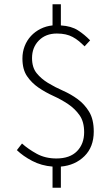

<svg xmlns="http://www.w3.org/2000/svg" viewBox="-20 -769 519 899"><path d="M226 110V11Q174 7 131 -15.5Q88 -38 59 -66L83 -97Q112 -71 152 -49Q192 -27 244 -27Q307 -27 340.5 -61Q374 -95 374 -150Q374 -199 352.5 -229.5Q331 -260 299 -281.5Q267 -303 229.5 -320Q192 -337 160 -359Q128 -381 106.5 -412.5Q85 -444 85 -495Q85 -526 95.5 -553Q106 -580 125 -600.5Q144 -621 170 -634Q196 -647 226 -650V-749H265V-650Q314 -647 345 -627Q376 -607 402 -580L376 -552Q362 -566 348.5 -577Q335 -588 320 -596Q305 -604 287 -608Q269 -612 246 -612Q194 -612 162 -579.5Q130 -547 130 -497Q130 -453 151.5 -426.5Q173 -400 205 -380.5Q237 -361 274.5 -344.5Q312 -328 344 -304.5Q376 -281 397.5 -245.5Q419 -210 419 -153Q419 -81 375.5 -38Q332 5 265 11V110Z"/></svg>

Font: TypoPRO Source Sans Pro
Style: Regular
Weight: 300
Designer: Paul D. Hunt
Foundry: Adobe Systems Incorporated
Version: Version 2.020;PS 2.000;hotconv 1.0.86;makeotf.lib2.5.63406